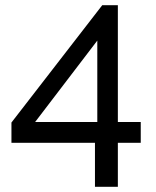

<svg xmlns="http://www.w3.org/2000/svg" viewBox="-20 -591 598 738"><path d="M345 127V-42H24V-120L373 -571H433V-122H521V-42H433V127ZM115 -122H354V-435Z"/></svg>

Font: Raleway Thin Medium
Style: Regular
Weight: 500
Version: Version 4.026